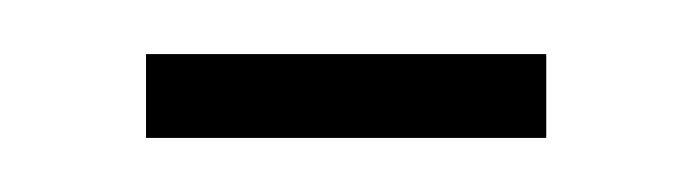

<svg xmlns="http://www.w3.org/2000/svg" viewBox="-20 -662 257 71"><path d="M182 -611H34V-642H182Z"/></svg>

Font: Moniqa Paragraph
Style: Regular
Weight: 400
Designer: Rajesh Rajput
Foundry: Rajesh Rajput
Version: Version 1.000